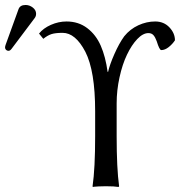

<svg xmlns="http://www.w3.org/2000/svg" viewBox="-49 -744 723 767"><path d="M53.2 -724.1Q68.8 -724.1 82 -713.9Q95.2 -703.6 95.2 -689Q95.2 -678.7 88.9 -670.9L-2.9 -548.8Q-8.8 -541 -15.1 -541Q-21 -541 -24.9 -544.9Q-28.8 -548.8 -28.8 -554.2Q-28.8 -558.1 -26.9 -564L24.9 -707Q30.8 -724.1 53.2 -724.1ZM331.1 -200.2V-299.8Q331.1 -460.4 292 -537.1Q252.4 -612.8 201.2 -612.8Q172.4 -612.8 156.5 -607.7Q140.6 -602.5 124 -588.9L106.9 -609.9Q124 -631.3 154.5 -644.8Q185.1 -658.2 216.8 -658.2Q264.6 -658.2 299.6 -631.6Q334.5 -605 353.5 -561.3Q372.6 -517.6 380.9 -457H382.8Q389.2 -485.4 408 -528.1Q426.8 -570.8 447.3 -599.1Q470.7 -627.9 503.7 -643.1Q536.6 -658.2 570.8 -658.2Q605.5 -658.2 627.7 -634.8Q649.9 -611.3 649.9 -583Q640.1 -567.9 625 -555.9Q609.9 -543.9 595.2 -543.9Q587.9 -543.9 577.1 -579.1Q571.3 -595.2 564 -603.5Q556.6 -611.8 543.9 -611.8Q522 -611.8 499.3 -587.9Q476.6 -564 458.3 -525.6Q439.9 -487.3 428.5 -435.3Q417 -383.3 417 -331.1V-200.2Q417 -71.3 426.8 0L424.8 2.9Q408.2 0 374 0Q358.4 0 345.2 0.7Q332 1.5 327.1 2L321.8 2.9L320.8 0Q331.1 -71.3 331.1 -200.2Z"/></svg>

Font: Linux Biolinum G
Style: Regular
Weight: 400
Designer: Philipp H. Poll
Foundry: Philipp H. Poll
Version: Version 1.1.0 ; ttfautohint (v1.6)